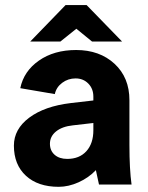

<svg xmlns="http://www.w3.org/2000/svg" viewBox="-20 -720 577 749"><path d="M493.2 0H366.2Q365.7 -2.9 360.1 -28.1Q354.5 -53.2 354 -56.2Q325.7 -26.4 286.4 -8.8Q247.1 8.8 209 8.8Q127.9 8.8 81.1 -34.4Q34.2 -77.6 34.2 -151.9Q34.2 -216.3 94 -261Q153.8 -305.7 255.9 -317.9L344.2 -328.1V-342.8Q344.2 -374 324.5 -394Q304.7 -414.1 274.9 -414.1Q245.6 -414.1 222.7 -397Q199.7 -379.9 193.8 -353L59.1 -376Q72.8 -442.4 131.8 -483.6Q190.9 -524.9 276.9 -524.9Q368.7 -524.9 426.8 -471.2Q484.9 -417.5 484.9 -329.1V-154.8Q484.9 -59.6 493.2 0ZM242.2 -100.1Q289.6 -100.1 316.9 -130.1Q344.2 -160.2 344.2 -211.9V-240.2L264.2 -231Q222.7 -226.6 198.7 -207.3Q174.8 -188 174.8 -159.2Q174.8 -132.3 193.1 -116.2Q211.4 -100.1 242.2 -100.1ZM235.8 -700.2H317.9L456.1 -558.1H338.9L277.8 -607.9L215.8 -558.1H98.1Z"/></svg>

Font: LT Superior
Style: Bold
Weight: 400
Designer: Daniel Lyons
Foundry: LyonsType
Version: Version 1.000